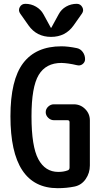

<svg xmlns="http://www.w3.org/2000/svg" viewBox="-20 -985 540 1015"><path d="M285.2 9.8Q35.2 9.8 35.2 -370.1Q35.2 -562.5 102.5 -651.4Q169.9 -740.2 304.7 -740.2Q339.8 -740.2 386.7 -730.5Q405.3 -726.6 417.5 -710Q429.7 -693.4 429.7 -671.9Q429.7 -656.2 416.5 -646Q403.3 -635.7 385.7 -640.6Q339.8 -651.4 304.7 -652.3Q222.7 -652.3 184.6 -588.9Q146.5 -525.4 146.5 -370.1Q146.5 -210.9 182.6 -143.6Q218.8 -76.2 288.1 -76.2Q316.4 -76.2 336.9 -84Q347.7 -86.9 347.7 -99.6V-338.9Q347.7 -349.6 336.9 -349.6H264.6Q248 -349.6 234.9 -362.3Q221.7 -375 221.7 -392.1Q221.7 -409.2 234.9 -421.4Q248 -433.6 264.6 -433.6H370.1Q405.3 -433.6 430.2 -408.7Q455.1 -383.8 455.1 -348.6V-110.4Q455.1 -70.3 433.1 -38.6Q411.1 -6.8 375 1Q332 9.8 285.2 9.8ZM385.7 -964.8Q405.3 -964.8 415 -947.3Q424.8 -929.7 413.1 -913.1L369.1 -850.6Q326.2 -790 250 -790Q173.8 -790 130.9 -850.6L86.9 -913.1Q75.2 -929.7 84.5 -947.3Q93.8 -964.8 114.3 -964.8Q144.5 -964.8 170.4 -949.7Q196.3 -934.6 210 -909.2L249 -837.9H250H251L290 -909.2Q303.7 -935.5 329.6 -950.2Q355.5 -964.8 385.7 -964.8Z"/></svg>

Font: Rounded-X Mgen+ 1mn medium
Style: Regular
Weight: 500
Designer: [Source Han Sans]
Ryoko NISHIZUKA  (kana & ideographs); Paul D. Hunt (Latin, Greek & Cyrillic); Wenlong ZHANG  (bopomofo
Version: Version 1.059.20150602